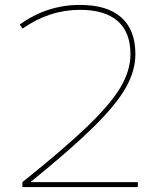

<svg xmlns="http://www.w3.org/2000/svg" viewBox="-20 -760 660 780"><path d="M510 -540Q510 -629 458 -674.5Q406 -720 305 -720Q180 -720 72 -644L60 -660Q170 -740 305 -740Q416 -740 473 -689Q530 -638 530 -540Q530 -472 491 -403.5Q452 -335 361.5 -245.5Q271 -156 106 -22V-20H540V0H71V-20Q242 -157 336 -247.5Q430 -338 470 -406Q510 -474 510 -540Z"/></svg>

Font: Enso Thin
Style: Regular
Weight: 100
Designer: Coji Morishita
Foundry: UNDERFOREST DESIGN
Version: Version 1.000